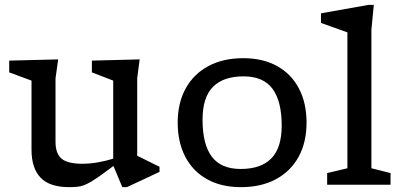

<svg xmlns="http://www.w3.org/2000/svg" viewBox="-20 -762 1666 792"><path d="M209 -177Q209 -128.5 234 -107.5Q259 -86.5 319.5 -86.5Q351 -86.5 384.8 -92.5Q418.5 -98.5 447 -107.5V-429.5L359 -463.5V-512L556 -517L546 -439V-119.5L638 -74V-53L503.5 10H484.5L448 -77.5Q407.5 -47 381.8 -29.2Q356 -11.5 338 -3Q320 5.5 303.8 7.8Q287.5 10 266 10Q185 10 147.5 -29Q110 -68 110 -144.5V-429.5L18 -463.5V-512L220 -517L209 -439Z M974 10Q892.5 10 834 -22.8Q775.5 -55.5 744.2 -115.5Q713 -175.5 713 -256Q713 -337 745.8 -396.8Q778.5 -456.5 839.2 -489.2Q900 -522 983.5 -522Q1065 -522 1123.5 -489.2Q1182 -456.5 1213.2 -396.8Q1244.5 -337 1244.5 -256Q1244.5 -175 1211.8 -115.2Q1179 -55.5 1118.2 -22.8Q1057.5 10 974 10ZM973 -65Q1056.5 -65 1099.2 -108.5Q1142 -152 1142 -244Q1142 -345 1104 -396Q1066 -447 984.5 -447Q901.5 -447 858.5 -403.8Q815.5 -360.5 815.5 -268Q815.5 -167 853.5 -116Q891.5 -65 973 -65Z M1512 -68 1591 -48V0H1329.5V-48L1413 -68V-628.5Q1406.5 -631 1388 -637.5Q1369.5 -644 1346.5 -652.2Q1323.5 -660.5 1304 -667.5V-707L1501 -742H1522L1512 -639Z"/></svg>

Font: Newsreader Caption
Style: Regular
Weight: 400
Designer: Hugues Gentile
Foundry: Production Type
Version: Version 1.001